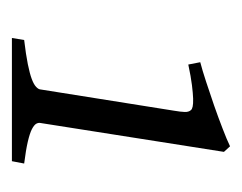

<svg xmlns="http://www.w3.org/2000/svg" viewBox="-62 -640 405 321"><g transform="rotate(90 140.5 -479.5)"><path d="M249.5 -296.9H43.5L46.9 -317.4Q71.3 -320.3 87.2 -323.5Q103 -326.7 112.1 -330.1Q121.1 -333.5 125 -337.2Q128.9 -340.8 129.4 -343.8L165 -567.4Q167 -579.1 167.2 -585.7Q167.5 -592.3 164.1 -596.2Q162.6 -598.1 158.2 -599.1Q153.8 -600.1 145 -599.9Q136.2 -599.6 122.3 -597.9Q108.4 -596.2 87.9 -591.8L84 -611.8Q97.2 -615.2 116.7 -621.6Q136.2 -627.9 156.5 -635Q176.8 -642.1 195.1 -649.2Q213.4 -656.2 224.6 -661.6L233.9 -651.4L185.5 -343.8Q185.1 -340.8 187 -337.4Q189 -334 196 -330.3Q203.1 -326.7 216.8 -323.5Q230.5 -320.3 253.4 -317.4Z"/></g></svg>

Font: Gentium Plus Viet
Style: Italic
Weight: 400
Italic angle: -8°
Designer: J. Victor Gaultney, Annie Olsen, Iska Routamaa, Becca Hirsbrunner
Foundry: SIL International
Version: Version 5.000